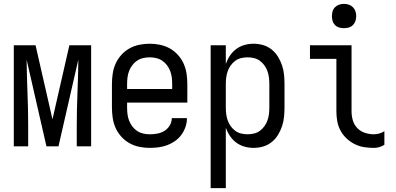

<svg xmlns="http://www.w3.org/2000/svg" viewBox="-20 -753 2040 988"><path d="M51 0V-520H163L250 -139L337 -520H449V0H375V-104Q375 -188 378.5 -271.5Q382 -355 383 -438V-446L281 0H219L117 -446Q118 -360 121.5 -274.5Q125 -189 125 -104V0Z M750 8Q723 8 696.5 2.5Q670 -3 646.5 -16Q623 -29 604.5 -49.5Q586 -70 575 -94.5Q564 -119 560 -146Q556 -173 556 -200V-320Q556 -347 560 -374Q564 -401 575 -425.5Q586 -450 604.5 -470.5Q623 -491 646.5 -504Q670 -517 696.5 -522.5Q723 -528 750 -528Q777 -528 803.5 -522.5Q830 -517 853.5 -504Q877 -491 895.5 -470.5Q914 -450 925 -425.5Q936 -401 940 -374Q944 -347 944 -320V-225H634V-200Q634 -183 636 -166Q638 -149 644 -133Q650 -117 660.5 -103Q671 -89 685 -79.5Q699 -70 716 -66Q733 -62 750 -62Q770 -62 789.5 -65.5Q809 -69 826 -79.5Q843 -90 853.5 -107.5Q864 -125 864 -145H942Q942 -122 934.5 -100Q927 -78 913.5 -59.5Q900 -41 881 -27.5Q862 -14 840.5 -6Q819 2 796 5Q773 8 750 8ZM866 -295V-320Q866 -337 864 -354Q862 -371 856 -387Q850 -403 839.5 -417Q829 -431 815 -440.5Q801 -450 784 -454Q767 -458 750 -458Q733 -458 716 -454Q699 -450 685 -440.5Q671 -431 660.5 -417Q650 -403 644 -387Q638 -371 636 -354Q634 -337 634 -320V-295Z M1064 215V-520H1142V-424Q1150 -447 1163.5 -467Q1177 -487 1196 -501Q1215 -515 1238 -521.5Q1261 -528 1285 -528Q1310 -528 1334 -521Q1358 -514 1377.5 -498.5Q1397 -483 1410 -462Q1423 -441 1431 -417.5Q1439 -394 1441.5 -369.5Q1444 -345 1444 -320V-200Q1444 -175 1441.5 -150.5Q1439 -126 1431 -102.5Q1423 -79 1410 -58Q1397 -37 1377.5 -21.5Q1358 -6 1334 1Q1310 8 1285 8Q1261 8 1238 1.5Q1215 -5 1196 -19Q1177 -33 1163.5 -53Q1150 -73 1142 -96V215ZM1254 -62Q1271 -62 1287.5 -66Q1304 -70 1317.5 -80Q1331 -90 1341 -104Q1351 -118 1356.5 -134Q1362 -150 1364 -166.5Q1366 -183 1366 -200V-320Q1366 -337 1364 -353.5Q1362 -370 1356.5 -386Q1351 -402 1341 -416Q1331 -430 1317.5 -440Q1304 -450 1287.5 -454Q1271 -458 1254 -458Q1237 -458 1220.5 -454Q1204 -450 1190.5 -440Q1177 -430 1167 -416Q1157 -402 1151.5 -386Q1146 -370 1144 -353.5Q1142 -337 1142 -320V-200Q1142 -183 1144 -166.5Q1146 -150 1151.5 -134Q1157 -118 1167 -104Q1177 -90 1190.5 -80Q1204 -70 1220.5 -66Q1237 -62 1254 -62Z M1904 8Q1878 8 1853 4Q1828 0 1805 -11.5Q1782 -23 1763 -41Q1744 -59 1732 -81.5Q1720 -104 1715.5 -129Q1711 -154 1711 -180V-450H1575V-520H1789V-180Q1789 -157 1795.5 -134Q1802 -111 1818.5 -94Q1835 -77 1857.5 -69.5Q1880 -62 1904 -62Q1918 -62 1932 -66Q1946 -70 1958 -78V-8Q1946 0 1932 4Q1918 8 1904 8ZM1750 -608Q1737 -608 1725 -611.5Q1713 -615 1704 -624Q1695 -633 1691.5 -645Q1688 -657 1688 -670Q1688 -683 1691.5 -695Q1695 -707 1704 -716Q1713 -725 1725 -729Q1737 -733 1750 -733Q1763 -733 1775 -729Q1787 -725 1796 -716Q1805 -707 1809 -695Q1813 -683 1813 -670Q1813 -657 1809 -645Q1805 -633 1796 -624Q1787 -615 1775 -611.5Q1763 -608 1750 -608Z"/></svg>

Font: Moesevka
Style: Regular
Weight: 400
Monospace: yes
Designer: Belleve Invis
Foundry: Belleve Invis
Version: Version 32.5.0; ttfautohint (v1.8.4)